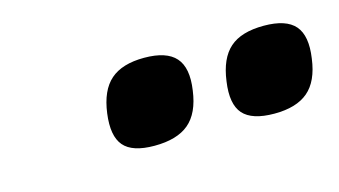

<svg xmlns="http://www.w3.org/2000/svg" viewBox="-35 -819 544 308"><g transform="rotate(-15 237.5 -664.5)"><path d="M213.4 -734.9Q250.5 -734.9 265.6 -717.8Q280.8 -700.7 275.4 -664.1Q270.5 -627.4 250.7 -610.8Q231 -594.2 193.4 -594.2Q156.7 -594.2 142.6 -610.8Q128.4 -627.4 133.3 -664.1Q138.2 -701.2 157.5 -718Q176.8 -734.9 213.4 -734.9ZM412.1 -734.9Q449.2 -734.9 463.9 -717.8Q478.5 -700.7 473.1 -664.1Q468.3 -627.4 448.7 -610.8Q429.2 -594.2 392.6 -594.2Q355.5 -594.2 340.8 -610.8Q326.2 -627.4 331.5 -664.1Q336.4 -701.2 355.5 -718Q374.5 -734.9 412.1 -734.9Z"/></g></svg>

Font: Fivo Sans Med
Style: Regular
Weight: 450
Designer: Alexander Slobzheninov
Foundry: Alexander Slobzheninov
Version: 1.0